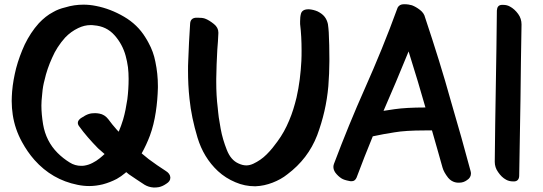

<svg xmlns="http://www.w3.org/2000/svg" viewBox="-20 -838 2515 890"><path d="M338.9 18.6C357.4 22.5 376 24.4 393.6 24.4C415 24.4 435.5 21.5 456.1 16.6C478.5 10.7 501 2 521.5 -8.8C535.2 -16.6 547.9 -25.4 560.5 -36.1C561.5 -37.1 563.5 -39.1 565.4 -40L577.1 -30.3C601.6 -13.7 626 2.9 650.4 18.6C662.1 25.4 675.8 30.3 692.4 31.2C705.1 31.2 724.6 32.2 751 13.7C763.7 5.9 769.5 -2.9 769.5 -13.7V-16.6C768.6 -28.3 760.7 -38.1 748 -45.9C721.7 -62.5 695.3 -81.1 668.9 -100.6L636.7 -127C651.4 -153.3 664.1 -180.7 674.8 -209C687.5 -243.2 696.3 -280.3 702.1 -318.4C708 -356.4 710.9 -394.5 711.9 -430.7V-439.5C711.9 -477.5 708 -514.6 700.2 -551.8C694.3 -583 683.6 -612.3 668 -640.6C664.1 -648.4 659.2 -656.2 654.3 -664.1C629.9 -704.1 596.7 -736.3 554.7 -760.7C512.7 -785.2 469.7 -801.8 424.8 -810.5C405.3 -814.5 385.7 -816.4 367.2 -816.4C338.9 -816.4 310.5 -812.5 282.2 -803.7C261.7 -798.8 243.2 -792 226.6 -782.2C202.1 -769.5 180.7 -752 160.2 -730.5C133.8 -701.2 112.3 -668 94.7 -631.8C78.1 -595.7 64.5 -558.6 54.7 -521.5C45.9 -486.3 39.1 -450.2 36.1 -413.1C35.2 -398.4 34.2 -384.8 34.2 -370.1C34.2 -347.7 36.1 -326.2 39.1 -305.7C45.9 -260.7 60.5 -218.8 82 -179.7C98.6 -149.4 117.2 -122.1 139.6 -96.7C194.3 -35.2 260.7 2.9 338.9 18.6ZM302.7 -85C282.2 -97.7 263.7 -112.3 247.1 -128.9C210.9 -165 188.5 -210 179.7 -261.7C174.8 -292 171.9 -321.3 171.9 -348.6C171.9 -361.3 172.9 -379.9 175.8 -404.3C177.7 -428.7 181.6 -449.2 186.5 -466.8C194.3 -502 206.1 -536.1 221.7 -570.3C236.3 -604.5 256.8 -635.7 282.2 -664.1C299.8 -682.6 320.3 -697.3 342.8 -708C361.3 -716.8 379.9 -721.7 400.4 -721.7C405.3 -721.7 410.2 -721.7 415 -720.7C455.1 -717.8 486.3 -702.1 510.7 -674.8C535.2 -647.5 552.7 -615.2 562.5 -579.1C567.4 -562.5 570.3 -544.9 573.2 -526.4C575.2 -508.8 576.2 -491.2 576.2 -472.7C576.2 -440.4 574.2 -409.2 570.3 -377.9C565.4 -345.7 559.6 -314.5 550.8 -284.2C544.9 -264.6 538.1 -246.1 530.3 -227.5L522.5 -235.4C515.6 -243.2 507.8 -252 501 -260.7L481.4 -286.1C470.7 -299.8 457 -308.6 440.4 -311.5C433.6 -312.5 427.7 -313.5 420.9 -313.5C410.2 -313.5 400.4 -312.5 391.6 -309.6C381.8 -306.6 369.1 -299.8 354.5 -290C345.7 -283.2 340.8 -276.4 340.8 -268.6C340.8 -263.7 342.8 -257.8 346.7 -252.9C359.4 -235.4 373 -217.8 387.7 -201.2C402.3 -184.6 418 -167 434.6 -150.4C445.3 -141.6 455.1 -132.8 464.8 -124C458 -117.2 450.2 -111.3 442.4 -104.5C431.6 -95.7 420.9 -88.9 409.2 -83C396.5 -76.2 383.8 -72.3 371.1 -70.3C366.2 -69.3 361.3 -69.3 356.4 -69.3C337.9 -69.3 319.3 -74.2 302.7 -85Z M990.2 -44.9C1014.6 -22.5 1041 -5.9 1071.3 6.8C1100.6 19.5 1130.9 25.4 1161.1 25.4H1165C1191.4 24.4 1217.8 18.6 1243.2 8.8C1268.6 -1 1292 -13.7 1312.5 -30.3C1376 -78.1 1421.9 -137.7 1450.2 -210.9C1477.5 -284.2 1495.1 -359.4 1502 -438.5C1504.9 -477.5 1506.8 -515.6 1506.8 -553.7V-566.4C1506.8 -608.4 1505.9 -649.4 1503.9 -688.5C1502.9 -701.2 1502 -713.9 1500 -726.6C1497.1 -739.3 1492.2 -751 1484.4 -760.7C1476.6 -770.5 1465.8 -778.3 1452.1 -785.2C1438.5 -791 1425.8 -793.9 1413.1 -794.9H1409.2C1390.6 -794.9 1378.9 -788.1 1375 -774.4C1372.1 -763.7 1371.1 -752 1371.1 -739.3V-726.6C1376 -686.5 1377.9 -646.5 1377.9 -605.5C1377.9 -588.9 1377.9 -572.3 1377 -555.7C1374 -498 1367.2 -441.4 1354.5 -385.7C1345.7 -349.6 1335 -313.5 1320.3 -279.3C1305.7 -244.1 1288.1 -211.9 1265.6 -181.6C1258.8 -172.9 1252 -163.1 1243.2 -152.3C1234.4 -141.6 1225.6 -131.8 1215.8 -122.1C1197.3 -103.5 1176.8 -89.8 1154.3 -79.1C1143.6 -74.2 1132.8 -71.3 1122.1 -71.3C1110.4 -71.3 1098.6 -74.2 1085.9 -80.1C1061.5 -90.8 1043.9 -111.3 1031.2 -143.6C1018.6 -175.8 1008.8 -208 1002.9 -241.2C1000 -259.8 997.1 -277.3 994.1 -293.9C992.2 -310.5 990.2 -325.2 989.3 -337.9C984.4 -377 982.4 -417 982.4 -457V-472.7C983.4 -517.6 984.4 -562.5 987.3 -607.4L990.2 -645.5C991.2 -658.2 991.2 -670.9 992.2 -683.6V-687.5C992.2 -702.1 985.4 -715.8 971.7 -726.6C957 -738.3 943.4 -747.1 929.7 -752C920.9 -754.9 910.2 -755.9 896.5 -755.9H888.7C872.1 -754.9 862.3 -746.1 861.3 -728.5C857.4 -670.9 854.5 -612.3 852.5 -554.7C851.6 -540 851.6 -525.4 851.6 -510.7C851.6 -466.8 853.5 -423.8 858.4 -379.9C864.3 -321.3 877 -261.7 895.5 -200.2C914.1 -138.7 945.3 -86.9 990.2 -44.9Z M1534.2 -38.1C1543 -26.4 1552.7 -17.6 1563.5 -10.7C1571.3 -5.9 1583 -2 1599.6 1C1602.5 2 1605.5 2 1608.4 2H1610.4C1621.1 2 1627.9 -3.9 1632.8 -14.6C1657.2 -79.1 1681.6 -142.6 1708 -206.1C1741.2 -212.9 1774.4 -219.7 1808.6 -224.6C1842.8 -230.5 1889.6 -233.4 1949.2 -233.4H1982.4C2001 -169.9 2016.6 -112.3 2031.2 -61.5C2035.2 -46.9 2043.9 -31.2 2057.6 -13.7C2078.1 10.7 2103.5 8.8 2108.4 8.8C2122.1 8.8 2133.8 4.9 2144.5 -2.9C2157.2 -10.7 2163.1 -21.5 2163.1 -34.2C2163.1 -38.1 2162.1 -42 2161.1 -45.9C2134.8 -144.5 2104.5 -252.9 2069.3 -372.1C2036.1 -492.2 1996.1 -620.1 1950.2 -757.8C1947.3 -770.5 1939.5 -782.2 1926.8 -792C1914.1 -801.8 1902.3 -808.6 1889.6 -813.5C1879.9 -816.4 1868.2 -818.4 1853.5 -818.4H1852.5C1838.9 -818.4 1829.1 -813.5 1823.2 -802.7C1775.4 -670.9 1724.6 -547.9 1672.9 -431.6C1621.1 -315.4 1573.2 -198.2 1528.3 -79.1C1526.4 -74.2 1525.4 -69.3 1525.4 -64.5C1525.4 -55.7 1528.3 -46.9 1534.2 -38.1ZM1757.8 -324.2C1794.9 -409.2 1834 -501 1874 -599.6C1904.3 -502.9 1930.7 -416 1952.1 -339.8C1891.6 -339.8 1843.8 -336.9 1809.6 -332C1793 -329.1 1775.4 -327.1 1757.8 -324.2Z M2289.1 -40C2299.8 -24.4 2311.5 -12.7 2326.2 -4.9C2335 0 2345.7 2.9 2358.4 2.9H2364.3C2378.9 2 2386.7 -7.8 2386.7 -24.4C2388.7 -140.6 2390.6 -257.8 2392.6 -375C2393.6 -491.2 2395.5 -608.4 2397.5 -724.6C2397.5 -742.2 2392.6 -758.8 2381.8 -773.4C2371.1 -788.1 2358.4 -799.8 2343.8 -807.6C2335 -812.5 2325.2 -815.4 2312.5 -815.4H2305.7C2291 -814.5 2284.2 -805.7 2283.2 -789.1C2282.2 -671.9 2280.3 -554.7 2278.3 -438.5C2276.4 -322.3 2274.4 -205.1 2273.4 -87.9C2273.4 -71.3 2278.3 -54.7 2289.1 -40Z"/></svg>

Font: ChillSide Comic
Style: Regular
Weight: 400
Designer: Koroletov, Abay Emes
Version: Version 1.000